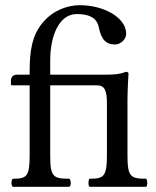

<svg xmlns="http://www.w3.org/2000/svg" viewBox="-20 -718 600 738"><path d="M470 -122V-333C470 -372 474 -436 474 -436C474 -440 468 -442 464 -442C438.3 -431.7 413.3 -431 384.7 -431C379.9 -431 375 -431 370 -431H173V-486C173 -580 207 -664 275 -664C318 -664 352 -653 360 -612C370 -562 391 -547 422 -547C444 -547 465 -567 465 -588C465 -650 380 -698 287 -698C241 -698 186 -680 145 -632C103 -583 94 -522 94 -444V-431H45C27 -431 22 -417 22 -409V-396C22 -391 23 -390 27 -390H94V-122C94 -39 83 -31 29 -31C26 -28 24 -21 24 -14C24 -8 26 -3 29 0H134H247C250 -3 252 -8 252 -14C252 -21 250 -28 247 -31C183 -31 173 -39 173 -122V-390H352C383 -390 391 -370 391 -319V-122C391 -39 379 -31 324 -31C321 -28 320 -21 320 -14C320 -8 321 -3 324 0H431H542C545 -3 546 -8 546 -14C546 -21 545 -28 542 -31C481 -31 470 -39 470 -122Z"/></svg>

Font: Ponomar Unicode
Style: Regular
Weight: 400
Version: 1.3